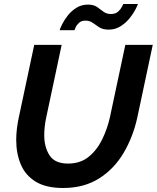

<svg xmlns="http://www.w3.org/2000/svg" viewBox="-20 -934 783 959"><path d="M295 5Q210 5 158.5 -26.5Q107 -58 84 -112.5Q61 -167 61 -235Q61 -288 74 -348L151 -710H288L211 -348Q201 -301 201 -259Q201 -199 227.5 -158Q254 -117 320 -117Q381 -117 422.5 -150.5Q464 -184 490 -237Q516 -290 529 -348L606 -710H743L666 -348Q645 -251 597.5 -170.5Q550 -90 474.5 -42.5Q399 5 295 5ZM523 -786Q494 -786 476 -797.5Q458 -809 443 -820Q428 -831 407 -831Q386 -831 374 -819.5Q362 -808 357 -796Q352 -784 352 -783H278Q280 -792 290.5 -813Q301 -834 318.5 -856.5Q336 -879 361.5 -895Q387 -911 419 -911Q448 -911 465 -899Q482 -887 497 -875.5Q512 -864 534 -864Q557 -864 570 -876Q583 -888 589 -900Q595 -912 596 -914H669Q667 -907 656.5 -886.5Q646 -866 627.5 -843Q609 -820 582.5 -803Q556 -786 523 -786Z"/></svg>

Font: Raleway
Style: Bold Italic
Weight: 700
Italic angle: -12°
Designer: Matt McInerney, Pablo Impallari, Rodrigo Fuenzalida
Foundry: Matt McInerney, Pablo Impallari, Rodrigo Fuenzalida
Version: Version 4.101;RELEASE